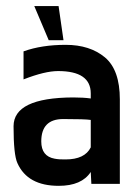

<svg xmlns="http://www.w3.org/2000/svg" viewBox="-20 -599 415 629"><path d="M188 -467.3H139.6L92.3 -579.1H171.9ZM57.1 -430.7Q116.2 -452.1 195.3 -452.1Q274.4 -452.1 323.7 -411.1Q372.6 -370.1 372.6 -273.4V3.4H279.3L277.3 -35.6Q247.6 9.8 172.4 9.8Q70.3 9.8 37.1 -64.5Q24.4 -91.8 24.4 -185.3Q24.4 -278.8 219.2 -279.8Q253.4 -279.8 277.3 -276.4V-293Q277.3 -366.2 170.4 -366.2Q127 -366.2 57.1 -338.9ZM115.2 -135.7Q115.2 -86.9 159.2 -79.1Q174.3 -76.2 194.8 -76.7Q257.8 -76.7 277.3 -116.2V-206.1Q258.8 -209 187 -209Q115.2 -209 115.2 -135.7Z"/></svg>

Font: Keraleeyam
Style: Regular
Weight: 400
Designer: Hussain K. H.
Foundry: Swathanthra Malayalam Computing(SMC) http://smc.org.in
Version: Version 3.0.0+20221109